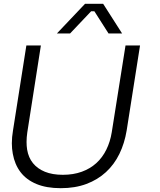

<svg xmlns="http://www.w3.org/2000/svg" viewBox="-20 -968 835 1005"><path d="M298 17Q223 17 170.5 -5Q118 -27 87.5 -67Q57 -107 47 -163Q42 -189 42 -218Q42 -250 48 -285L118 -730H194L123 -276Q119 -249 119 -225Q119 -204 122 -185Q129 -143 152.5 -114Q176 -85 215 -69Q254 -53 309 -53Q364 -53 408 -69Q452 -85 484 -114Q516 -143 536.5 -184.5Q557 -226 565 -276L637 -730H713L643 -285Q632 -218 605 -162.5Q578 -107 534.5 -67Q491 -27 432 -5Q373 17 298 17ZM278 -793 425 -948H520L619 -793H548L474 -909H457L347 -793Z"/></svg>

Font: Sora Light
Style: Italic
Weight: 300
Designer: Jonathan Barnbrook, Juli√°n Moncada
Version: Version 1.000